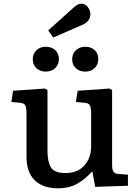

<svg xmlns="http://www.w3.org/2000/svg" viewBox="-20 -1009 756 1043"><path d="M297 14Q213 14 168.5 -30Q124 -74 124 -157V-389Q124 -424 117.5 -436.5Q111 -449 87 -451L42 -455L51 -516L224 -528L238 -520V-190Q238 -131 256.5 -100Q275 -69 337 -69Q401 -69 438 -110Q475 -151 475 -212V-389Q475 -422 469 -435.5Q463 -449 438 -451L392 -455L402 -516L575 -528L589 -520V-113Q589 -88 596 -77Q603 -66 623 -64L675 -60V0L497 6L482 -76H479Q439 -32 396 -9Q353 14 297 14ZM269 -805 242 -844 379 -967Q392 -979 402.5 -984Q413 -989 422 -989Q444 -989 457.5 -970Q471 -951 471 -932Q471 -892 425 -873ZM443 -620Q412 -620 392 -638.5Q372 -657 372 -687Q372 -717 392 -736Q412 -755 443 -755Q475 -755 494.5 -736.5Q514 -718 514 -688Q514 -658 494 -639Q474 -620 443 -620ZM228 -620Q198 -620 178 -638.5Q158 -657 158 -687Q158 -717 178 -736Q198 -755 228 -755Q261 -755 280.5 -736.5Q300 -718 300 -688Q300 -658 280 -639Q260 -620 228 -620Z"/></svg>

Font: Literata 7pt Medium
Style: Regular
Weight: 500
Designer: Latin by Veronika Burian and Jose Scaglione. Greek by Irene Vlachou. Cyrillic by Vera Evstafieva.
Foundry: TypeTogether
Version: Version 3.002